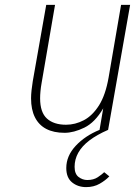

<svg xmlns="http://www.w3.org/2000/svg" viewBox="-20 -531 572 785"><path d="M332 234Q298.5 234 274.8 214.8Q251 195.5 251 156Q251 106.5 289.5 65.2Q328 24 387 0L402 -88Q368.5 -30.5 325 -9.2Q281.5 12 244 12Q199.5 12 169 -4Q138.5 -20 122.8 -51.5Q107 -83 107 -129Q107 -144 109 -162.2Q111 -180.5 114 -199L169 -511H205L150 -191Q147 -174.5 145.5 -158.2Q144 -142 144 -129Q144 -71.5 172 -46.2Q200 -21 250 -21Q287.5 -21 322.8 -39.5Q358 -58 384.8 -100.2Q411.5 -142.5 424 -214L475 -511H512L422 0Q376 20 345.5 43.2Q315 66.5 300 93.5Q285 120.5 285 151Q285 180 301.2 192.5Q317.5 205 337 205Q362.5 205 379.8 193.5Q397 182 406 173L427 190Q411.5 206.5 387.5 220.2Q363.5 234 332 234Z"/></svg>

Font: Overpass Thin
Style: Italic
Weight: 250
Italic angle: -10°
Designer: Delve Withrington, Dave Bailey, Thomas Jockin
Foundry: Delve Fonts LLC
Version: Version 4.000